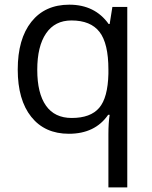

<svg xmlns="http://www.w3.org/2000/svg" viewBox="-20 -565 653 825"><path d="M288.1 -58.1Q369.1 -58.1 406.2 -101.6Q443.4 -145 445.8 -248V-266.1Q445.8 -378.4 407.7 -427.7Q369.6 -477.1 287.1 -477.1Q215.8 -477.1 178 -421.6Q140.1 -366.2 140.1 -265.1Q140.1 -164.1 177.5 -111.1Q214.8 -58.1 288.1 -58.1ZM275.9 9.8Q172.4 9.8 114.3 -63Q56.2 -135.7 56.2 -266.1Q56.2 -397.5 114.7 -471.2Q173.3 -544.9 277.8 -544.9Q387.7 -544.9 446.8 -461.9H451.2L462.9 -535.2H526.9V240.2H445.8V11.2Q445.8 -37.6 451.2 -71.8H444.8Q388.7 9.8 275.9 9.8Z"/></svg>

Font: f02075841
Style: Regular
Weight: 400
Foundry: Ascender Corporation
Version: Version 1.10